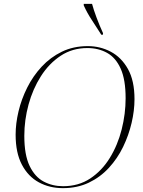

<svg xmlns="http://www.w3.org/2000/svg" viewBox="-20 -964 740 995"><path d="M306 11Q237 11 181.5 -19Q126 -49 93.5 -110.5Q61 -172 61 -266Q61 -324 76 -387Q91 -450 121 -510Q151 -570 196 -618.5Q241 -667 300.5 -696Q360 -725 435 -725Q499 -725 554 -696Q609 -667 643 -606.5Q677 -546 677 -450Q677 -391 662 -327Q647 -263 618 -203Q589 -143 544.5 -94.5Q500 -46 440.5 -17.5Q381 11 306 11ZM307 1Q387 1 447.5 -39Q508 -79 549 -145.5Q590 -212 610.5 -293Q631 -374 631 -455Q631 -551 605.5 -608Q580 -665 535 -690Q490 -715 433 -715Q355 -715 294.5 -675Q234 -635 192 -569Q150 -503 128 -422.5Q106 -342 106 -260Q106 -161 133.5 -104Q161 -47 206.5 -23Q252 1 307 1ZM505 -784Q479 -825 455 -861.5Q431 -898 414 -936V-944H457Q465 -914 480.5 -872.5Q496 -831 514 -792L513 -784Z"/></svg>

Font: Noto Serif Display ExtraLight
Style: Italic
Weight: 200
Italic angle: -12°
Designer: Monotype Design Team
Foundry: Monotype Imaging Inc.
Version: Version 2.009